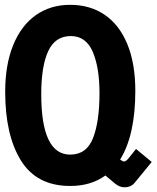

<svg xmlns="http://www.w3.org/2000/svg" viewBox="-20 -755 649 796"><path d="M1.5 -374.5Q1.5 -486 34.5 -567.5Q67.5 -649 128.2 -692Q189 -735 271 -735Q353.5 -735 414.2 -693.5Q475 -652 508 -571.8Q541 -491.5 541 -378Q541 -195 478 -93.5Q488.5 -85.5 494.5 -85.5Q502.5 -85.5 514 -100L544 -137.5L609 -83.5L538.5 2.5Q531.5 11.5 520.5 16.5Q509.5 21.5 496.5 21.5Q475.5 21.5 457 6L417 -27.5Q357 16 271 16Q132.5 16 67 -89.2Q1.5 -194.5 1.5 -374.5ZM392.5 -368.5Q392.5 -475 364.5 -540.2Q336.5 -605.5 273.5 -605.5Q209 -605.5 180 -543.2Q151 -481 151 -364.5Q151 -114 271 -114Q339 -114 365.8 -182.8Q392.5 -251.5 392.5 -368.5Z"/></svg>

Font: JuliaMono ExtraBold
Style: Regular
Weight: 800
Monospace: yes
Designer: cormullion
Foundry: corm
Version: Version 0.055; ttfautohint (v1.8.4)